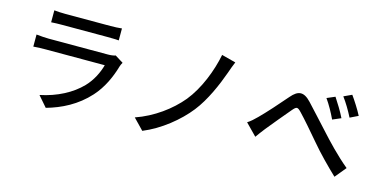

<svg xmlns="http://www.w3.org/2000/svg" viewBox="-78 -1153 3136 1599"><g transform="rotate(15 1490.0 -354.0)"><path d="M819 -523C806 -518 782 -514 755 -514H243C214 -514 176 -517 137 -521V-417C175 -420 219 -421 243 -421H752C734 -355 698 -280 641 -221C559 -136 437 -71 291 -41L369 49C497 13 624 -50 727 -164C801 -246 846 -347 874 -444C876 -453 884 -468 890 -479ZM228 -651C256 -653 292 -654 324 -654H712C746 -654 786 -653 811 -651V-754C786 -751 745 -749 713 -749H324C291 -749 254 -751 228 -754Z M1796 -725 1674 -757C1646 -613 1580 -445 1486 -329C1395 -219 1259 -119 1106 -66L1195 26C1344 -35 1485 -150 1573 -262C1656 -367 1719 -515 1759 -627C1769 -655 1782 -694 1796 -725Z M2676 -665 2606 -635C2640 -587 2671 -531 2698 -474L2770 -505C2748 -552 2702 -626 2676 -665ZM2807 -717 2738 -685C2773 -638 2805 -584 2834 -527L2904 -561C2881 -607 2834 -680 2807 -717ZM2020 -269 2117 -170C2134 -193 2156 -225 2179 -253C2222 -307 2310 -412 2354 -464C2386 -501 2394 -501 2428 -466C2474 -418 2547 -334 2612 -257C2677 -179 2773 -82 2840 -19L2919 -115C2823 -194 2726 -297 2671 -358C2606 -428 2531 -512 2478 -568C2412 -638 2364 -632 2306 -564C2243 -490 2148 -384 2099 -336C2071 -308 2047 -286 2020 -269Z"/></g></svg>

Font: Noto Sans Japanese Medium
Style: Regular
Weight: 500
Designer: Ryoko NISHIZUKA (kana & ideographs); Paul D. Hunt (Latin, Greek & Cyrillic); Wenlong ZHANG (bopomofo); Sandoll Communica
Foundry: Adobe Systems Incorporated
Version: Version 1.000;PS 1;hotconv 1.0.78;makeotf.lib2.5.61930